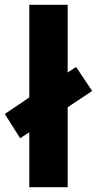

<svg xmlns="http://www.w3.org/2000/svg" viewBox="-38 -873 404 800"><path d="M84 -93H244V-426L346 -494L279 -594L244 -571V-853H84V-467L-18 -398L46 -297L84 -322Z"/></svg>

Font: Noto Sans Kannada UI SemiCondensed ExtraBold
Style: Regular
Weight: 800
Width: 4
Designer: Jelle Bosma - Monotype Design Team
Foundry: Monotype Imaging Inc.
Version: Version 2.005